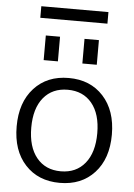

<svg xmlns="http://www.w3.org/2000/svg" viewBox="-60 -930 688 985"><g transform="rotate(5 284.5 -437.5)"><path d="M347.7 -610.4V-737.3H421.9V-610.4ZM148.4 -610.4V-737.3H221.7V-610.4ZM112.3 -825.2V-884.8H458V-825.2ZM106.9 -63Q40 -135.7 40 -259.8Q40 -383.8 106.9 -457Q173.8 -530.3 285.2 -530.3Q396.5 -530.3 463.4 -457Q530.3 -383.8 530.3 -259.8Q530.3 -135.7 463.4 -63Q396.5 9.8 285.2 9.8Q173.8 9.8 106.9 -63ZM160.6 -105.5Q206.1 -49.8 285.2 -49.8Q364.3 -49.8 409.7 -105.5Q455.1 -161.1 455.1 -260.3Q455.1 -359.4 409.7 -414.6Q364.3 -469.7 285.2 -469.7Q206.1 -469.7 160.6 -414.6Q115.2 -359.4 115.2 -260.3Q115.2 -161.1 160.6 -105.5Z"/></g></svg>

Font: Gen Shin Gothic Normal
Style: Regular
Weight: 300
Designer: [Source Han Sans]
Ryoko NISHIZUKA  (kana & ideographs); Paul D. Hunt (Latin, Greek & Cyrillic); Wenlong ZHANG  (bopomofo
Version: Version 1.002.20150607